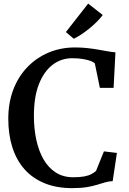

<svg xmlns="http://www.w3.org/2000/svg" viewBox="-20 -1010 698 1042"><path d="M371.5 11Q287 11 222 -15.5Q157 -42 113.2 -91.2Q69.5 -140.5 47.2 -210Q25 -279.5 25 -365.5Q25 -452.5 52.2 -523.8Q79.5 -595 128.8 -646Q178 -697 244 -724.8Q310 -752.5 387.5 -752.5Q423 -752.5 454 -749Q485 -745.5 512.2 -740.8Q539.5 -736 563.2 -731.8Q587 -727.5 606.5 -726L596.5 -533H522L494.5 -666.5Q487.5 -673.5 471 -679.5Q454.5 -685.5 429.8 -689.8Q405 -694 372 -694Q312 -694 265.2 -658.2Q218.5 -622.5 191.2 -553.2Q164 -484 164 -381.5Q164 -312 177 -251.5Q190 -191 216.2 -145.2Q242.5 -99.5 282.8 -73.8Q323 -48 377.5 -48Q413.5 -48 437 -52.5Q460.5 -57 475.2 -64.8Q490 -72.5 501 -82L544 -188.5L614.5 -180L591.5 -27Q569.5 -26 549.2 -20Q529 -14 505.5 -6.8Q482 0.5 449.8 5.8Q417.5 11 371.5 11ZM380 -800 337.5 -836 458.5 -990.5 537.5 -928.5Q524 -910 504.5 -890.8Q485 -871.5 463.2 -854Q441.5 -836.5 420.2 -822.5Q399 -808.5 381 -800Z"/></svg>

Font: Merriweather SemiBold
Style: Regular
Weight: 600
Version: Version 2.100